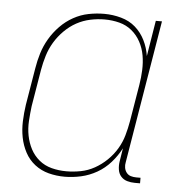

<svg xmlns="http://www.w3.org/2000/svg" viewBox="-44 -570 588 621"><g transform="rotate(5 250.0 -260.0)"><path d="M188 8Q161 8 136 1.5Q111 -5 91 -20.5Q71 -36 59 -58.5Q47 -81 42 -106.5Q37 -132 38 -159Q39 -186 43 -213L63 -333Q67 -358 74.5 -382.5Q82 -407 95.5 -430Q109 -453 128 -472.5Q147 -492 170.5 -505Q194 -518 219.5 -523Q245 -528 270 -528Q298 -528 325 -520.5Q352 -513 371.5 -496Q391 -479 403 -455Q415 -431 419 -404L438 -520H458L381 -56Q379 -47 380.5 -38Q382 -29 387.5 -22Q393 -15 401.5 -12.5Q410 -10 419 -10H433V8H416Q403 8 391 4.5Q379 1 371 -8Q363 -17 361 -30Q359 -43 361 -56L368 -100Q355 -75 336 -53.5Q317 -32 292.5 -18Q268 -4 241 2Q214 8 188 8ZM192 -10Q215 -10 238.5 -14.5Q262 -19 283.5 -31Q305 -43 323 -60.5Q341 -78 353.5 -99Q366 -120 372.5 -143Q379 -166 383 -189L403 -309Q407 -333 408 -357.5Q409 -382 405 -405Q401 -428 390 -448.5Q379 -469 361.5 -483.5Q344 -498 321 -504Q298 -510 273 -510Q250 -510 226.5 -505Q203 -500 182 -488.5Q161 -477 143 -459Q125 -441 112.5 -420Q100 -399 93 -376Q86 -353 82 -330L62 -210Q59 -186 57.5 -161.5Q56 -137 60.5 -114Q65 -91 75.5 -71Q86 -51 103.5 -36.5Q121 -22 144 -16Q167 -10 192 -10Z"/></g></svg>

Font: Iosevka Term Curly Thin
Style: Italic
Weight: 100
Italic angle: -9°
Designer: Belleve Invis
Foundry: Belleve Invis
Version: Version 32.3.0